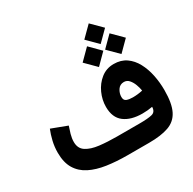

<svg xmlns="http://www.w3.org/2000/svg" viewBox="-187 -1069 1266 1260"><g transform="rotate(-30 446.0 -438.5)"><path d="M640.6 -877 719.2 -798.8 640.6 -720.2 562 -798.8ZM726.1 -752.4 804.7 -673.8 726.1 -595.2 647.5 -673.8ZM555.7 -752.4 633.8 -673.8 555.7 -595.2 477.1 -673.8ZM727.1 -194.8Q691.4 -188 651.4 -188Q564.9 -188 514.6 -226.1Q464.4 -264.2 464.4 -345.2Q464.4 -397.9 487.1 -448.2Q509.8 -498.5 551.3 -531.5Q592.8 -564.5 648.4 -564.5Q703.1 -564.5 741.7 -537.6Q780.3 -510.7 804.7 -465.3Q829.1 -419.9 840.6 -364Q852.1 -308.1 852.1 -250Q852.1 -148.4 824.7 -94.5Q797.4 -40.5 740 -20.3Q682.6 0 592.3 0H429.7Q345.2 0 273.9 -10.5Q202.6 -21 150.1 -47.4Q97.7 -73.7 68.8 -121.3Q40 -168.9 40 -243.2Q40 -287.1 49.8 -328.9Q59.6 -370.6 74.2 -406.2L191.9 -361.8Q183.6 -338.9 175 -308.6Q166.5 -278.3 166.5 -251Q166.5 -202.1 202.6 -178.7Q238.8 -155.3 298.8 -148.2Q358.9 -141.1 429.7 -141.1H602.1Q665 -141.1 695.8 -148.9Q726.6 -156.7 727.1 -194.8ZM648.9 -311.5Q686.5 -311.5 723.6 -319.8Q720.2 -343.3 710.7 -368.4Q701.2 -393.6 685.8 -411.1Q670.4 -428.7 647.5 -428.7Q617.2 -428.7 600.8 -404.1Q584.5 -379.4 584.5 -351.1Q584.5 -325.2 603.3 -318.4Q622.1 -311.5 648.9 -311.5Z"/></g></svg>

Font: Vazirmatn FD NL ExtraBold
Style: Regular
Weight: 800
Designer: Saber Rastikerdar
Foundry: Saber Rastikerdar
Version: Version 33.003